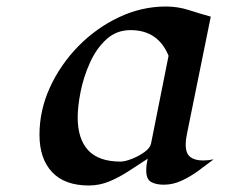

<svg xmlns="http://www.w3.org/2000/svg" viewBox="-20 -553 708 584"><path d="M544.9 -112.3Q544.9 -86.4 558.6 -75.7Q572.3 -64.9 597.7 -64.9Q614.3 -64.9 629.9 -68.4Q608.9 -52.2 584.2 -34.2Q559.6 -16.1 533 -3.7Q506.3 8.8 478 8.8Q454.6 8.8 439.7 0.5Q424.8 -7.8 424.8 -34.2Q424.8 -43.5 426 -52.5Q427.2 -61.5 429.2 -70.3Q402.8 -53.2 374 -34.2Q345.2 -15.1 314.5 -2Q283.7 11.2 250.5 11.2Q176.8 11.2 138.4 -29.5Q100.1 -70.3 100.1 -143.1Q100.1 -217.3 131.8 -286.9Q163.6 -356.4 218 -412.1Q272.5 -467.8 341.6 -500.5Q410.6 -533.2 484.9 -533.2Q520.5 -533.2 554 -522.5Q587.4 -511.7 621.1 -502.4L549.3 -148.9Q547.4 -140.1 546.1 -130.9Q544.9 -121.6 544.9 -112.3ZM492.7 -383.3Q460.9 -461.4 377 -461.4Q334 -461.4 303.5 -433.3Q272.9 -405.3 253.7 -362.5Q234.4 -319.8 225.3 -274.7Q216.3 -229.5 216.3 -195.8Q216.3 -130.4 248.3 -95.9Q280.3 -61.5 346.7 -61.5Q359.9 -61.5 380.6 -69.6Q401.4 -77.6 418.9 -90.1Q436.5 -102.5 439.5 -116.7Z"/></svg>

Font: Lugrasimo
Style: Regular
Weight: 400
Designer: The DocRepair Project, Astigmatic (AOETI)
Foundry: Google
Version: Version 1.001